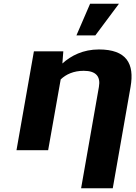

<svg xmlns="http://www.w3.org/2000/svg" viewBox="-20 -802 725 1025"><path d="M427 -424C492 -424 518 -394 508 -338L413 203H582L677 -338C699 -463 655 -538 508 -538C424 -538 359 -505 313 -463L318 -528H161L68 0H237L304 -378C332 -405 373 -424 427 -424ZM461 -782 388 -613H489L615 -782Z"/></svg>

Font: Asimov
Style: XWidIt
Weight: 500
Designer: Google
Version: Version 2.000980; 2014